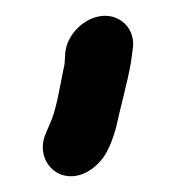

<svg xmlns="http://www.w3.org/2000/svg" viewBox="-34 -184 316 350"><g transform="rotate(-5 124.5 -9.0)"><path d="M165 -152C132 -152 98 -124 92 -91L89 -71C88 -67 87 -64 86 -61C76 -28 67 12 51 39L45 50C24 87 43 120 66 130C101 145 137 119 152 95L158 85C164 74 168 64 172 54C184 15 199 -23 210 -64L216 -91C222 -124 198 -152 165 -152Z"/></g></svg>

Font: Blanket
Style: BdObl
Weight: 700
Foundry: Cannot Into Space Fonts
Version: Version 0.9